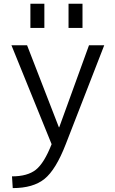

<svg xmlns="http://www.w3.org/2000/svg" viewBox="-20 -757 602 1008"><path d="M40 -519.5H122.1L289.1 -88.9H291L447.3 -519.5H527.3L325.2 0Q273.4 133.8 213.9 182.1Q154.3 230.5 46.9 230.5L43 168.9Q124 168.9 168 134.3Q211.9 99.6 251 0ZM139.6 -610.4V-737.3H212.9V-610.4ZM339.8 -610.4V-737.3H413.1V-610.4Z"/></svg>

Font: GenEi M Gothic v2 Regular
Style: Regular
Weight: 400
Version: Version 2.0